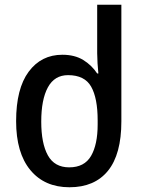

<svg xmlns="http://www.w3.org/2000/svg" viewBox="-20 -780 599 810"><path d="M273 10Q168 10 108 -62.5Q48 -135 48 -269Q48 -406 101 -477.5Q154 -549 243 -549Q295 -549 331 -527Q367 -505 390 -470H395Q393 -488 391.5 -513Q390 -538 390 -555V-760H492V-268Q492 -129 435.5 -59.5Q379 10 273 10ZM272 -74Q336 -74 364 -122Q392 -170 392 -255V-272Q392 -366 364.5 -414.5Q337 -463 267 -463Q210 -463 182 -411.5Q154 -360 154 -267Q154 -175 182 -124.5Q210 -74 272 -74Z"/></svg>

Font: Noto Sans Georgian SemiCondensed Medium
Style: Regular
Weight: 500
Width: 4
Designer: Monotype Design Team, Akaki Razmadze
Foundry: Google LLC
Version: Version 2.005; ttfautohint (v1.8.4.7-5d5b)